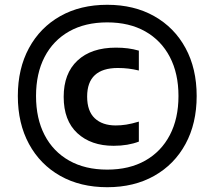

<svg xmlns="http://www.w3.org/2000/svg" viewBox="-20 -771 896 802"><path d="M428 11Q315.5 11 231.5 -36.5Q147.5 -84 101 -169.8Q54.5 -255.5 54.5 -370Q54.5 -484.5 101 -570.2Q147.5 -656 231.5 -703.5Q315.5 -751 428 -751Q540 -751 624.2 -703.5Q708.5 -656 755 -570.2Q801.5 -484.5 801.5 -370Q801.5 -255.5 755 -169.8Q708.5 -84 624.2 -36.5Q540 11 428 11ZM454.5 -162Q360 -162 303 -214.8Q246 -267.5 246 -366.5Q246 -464.5 303.8 -518.2Q361.5 -572 464 -572Q491 -572 514.2 -569Q537.5 -566 560 -559.5V-476.5Q537 -482 516.2 -484.5Q495.5 -487 472 -487Q408.5 -487 376.2 -457.2Q344 -427.5 344 -367.5Q344 -307 375.8 -277Q407.5 -247 463.5 -247Q485 -247 507.5 -250.5Q530 -254 560 -263V-179.5Q538 -171 511.5 -166.5Q485 -162 454.5 -162ZM428 -62.5Q520 -62.5 586.8 -100.2Q653.5 -138 689.5 -207Q725.5 -276 725.5 -370Q725.5 -464 689.5 -533Q653.5 -602 586.8 -639.8Q520 -677.5 428 -677.5Q335.5 -677.5 268.8 -639.8Q202 -602 166.2 -533Q130.5 -464 130.5 -370Q130.5 -276 166.2 -207Q202 -138 268.8 -100.2Q335.5 -62.5 428 -62.5Z"/></svg>

Font: Encode Sans SC Expanded SemiBold
Style: Regular
Weight: 600
Width: 7
Designer: Multiple Designers
Foundry: Impallari Type
Version: Version 3.002